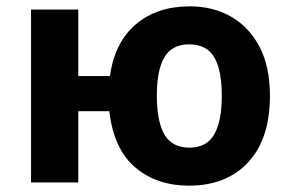

<svg xmlns="http://www.w3.org/2000/svg" viewBox="-20 -576 917 606"><path d="M832 -274Q832 -138 763.5 -64Q695 10 576 10Q475 10 407 -47.5Q339 -105 325 -225H227V0H78V-546H227V-336H327Q342 -443 409 -499.5Q476 -556 579 -556Q653 -556 710 -523Q767 -490 799.5 -427.5Q832 -365 832 -274ZM475 -274Q475 -193 499 -151.5Q523 -110 578 -110Q632 -110 656 -151.5Q680 -193 680 -274Q680 -355 656 -395.5Q632 -436 577 -436Q523 -436 499 -395.5Q475 -355 475 -274Z"/></svg>

Font: RS Noto Sans
Style: Bold
Weight: 700
Designer: Monotype Design Team
Foundry: Monotype Imaging Inc.
Version: Version 3.10